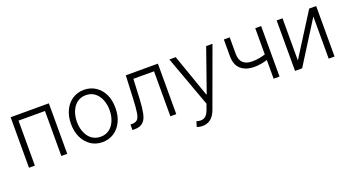

<svg xmlns="http://www.w3.org/2000/svg" viewBox="-51 -1149 3569 1949"><g transform="rotate(-20 1734.0 -174.5)"><path d="M497.2 -545.5V0H433.6V-485.8H147.7V0H84.2V-545.5Z M636.7 -270.2Q636.7 -353.7 667.3 -417.6Q682.5 -449.6 704 -474.6Q725.5 -499.6 752.1 -517Q778.8 -534.4 810.2 -543.7Q841.6 -552.9 876.8 -552.9Q947.8 -552.9 1001.8 -517Q1057.2 -480.5 1087 -418.3Q1116.8 -356.2 1116.8 -270.2Q1116.8 -187.1 1086.3 -123.9Q1071 -92.3 1049.7 -67.1Q1028.4 -41.9 1001.8 -24.5Q975.1 -7.1 943.7 2.1Q912.3 11.4 876.8 11.4Q804.7 11.4 752.1 -24.5Q725.1 -43 703.7 -68Q682.2 -93 667.3 -124.1Q652.3 -155.2 644.5 -191.9Q636.7 -228.7 636.7 -270.2ZM700.3 -270.2Q700.3 -243.3 704.7 -216.3Q709.2 -189.3 718.6 -164.4Q728 -139.6 742.2 -118.1Q756.4 -96.6 776.1 -80.6Q795.8 -64.6 820.8 -55.6Q845.9 -46.5 876.8 -46.5Q907.3 -46.5 932.4 -55.4Q957.4 -64.3 976.9 -80.1Q996.4 -95.9 1010.8 -117.2Q1025.2 -138.5 1034.6 -163.4Q1044 -188.2 1048.7 -215.6Q1053.3 -242.9 1053.3 -270.2Q1053.3 -297.2 1048.8 -324.2Q1044.4 -351.2 1035.2 -376.2Q1025.9 -401.3 1011.5 -422.9Q997.2 -444.6 977.6 -460.8Q958.1 -476.9 932.9 -486.2Q907.7 -495.4 876.8 -495.4Q846.2 -495.4 821.2 -486.3Q796.2 -477.3 776.6 -461.3Q757.1 -445.3 742.7 -423.8Q728.3 -402.3 718.9 -377.3Q709.5 -352.3 704.9 -324.9Q700.3 -297.6 700.3 -270.2Z M1219.1 -59.7Q1257.8 -59.7 1277.7 -79.5Q1287.3 -89.5 1293.9 -106.7Q1300.4 -123.9 1304.7 -149.7Q1308.9 -175.4 1311.8 -210.2Q1314.6 -245 1316.8 -290.1L1328.5 -545.5H1675.1V0H1611.5V-485.8H1388.5L1378.2 -268.8Q1376.1 -223 1371.8 -186.8Q1367.5 -150.6 1361.5 -120.4Q1355.5 -90.6 1344.8 -68Q1334.2 -45.5 1317.8 -30.4Q1301.5 -15.3 1278.6 -7.6Q1255.7 0 1224.8 0H1202.1V-59.7Z M1867.5 -545.5 2029.5 -83.5H2034.4L2196.4 -545.5H2264.9L2034.1 86.3Q1991.1 204.5 1886.7 204.5Q1868.3 204.5 1851.7 201.2Q1835.2 197.8 1825.6 193.2L1842.7 137.4Q1866.1 145.2 1887.8 145.2Q1907.7 145.2 1922.1 138.5Q1936.4 131.7 1947.1 120Q1957.7 108.3 1965.6 93Q1973.4 77.8 1979.8 60.7L1999.6 5.3L1799 -545.5Z M2388.1 -369.3V-547.2H2451.3V-369.3Q2451.3 -303.6 2485.3 -271.3Q2519.2 -239 2584.2 -239Q2622.9 -239 2657.7 -245.2Q2692.5 -251.4 2726.9 -262.1V-545.5H2790.5V0H2726.9V-202.1Q2709.2 -196.7 2692.1 -192.5Q2675.1 -188.2 2657.8 -185.4Q2640.6 -182.5 2622.7 -180.9Q2604.8 -179.3 2584.9 -179.3Q2537.6 -179.7 2502.5 -191.4Q2467.3 -203.1 2440.7 -226.6Q2388.1 -272.7 2388.1 -369.3Z M3021.3 -545.5V-89.8L3309.3 -545.5H3384.9V0H3321.7V-455.6L3034.8 0H2958.1V-545.5Z"/></g></svg>

Font: Inter P Light
Style: Regular
Weight: 300
Designer: Rasmus Andersson
Foundry: rsms
Version: Version 3.018;git-588b23468